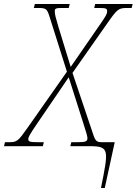

<svg xmlns="http://www.w3.org/2000/svg" viewBox="-71 -734 686 964"><path d="M436 210H455L505 -20H443C414 -20 408 -24 394 -68L293 -368L465 -613C520 -692 524 -694 572 -694H590L595 -714H407L402 -694H422C463 -694 467 -691 467 -677C467 -665 460 -653 438 -621L284 -398L222 -600C209 -644 204 -662 204 -677C204 -691 208 -694 242 -694H274L279 -714H104L99 -694H116C163 -694 165 -691 180 -643L265 -374L67 -92C19 -24 15 -20 -29 -20H-46L-51 0H144L149 -20H124C76 -20 71 -23 71 -37C71 -44 78 -59 113 -110L274 -346L348 -113C362 -71 368 -49 368 -40C368 -24 359 -20 316 -20H287L282 0H380C480 0 474 19 436 210Z"/></svg>

Font: Noto Serif SemiCondensed Thin
Style: Italic
Weight: 100
Width: 4
Italic angle: -12°
Designer: Monotype Design Team
Foundry: Monotype Imaging Inc.
Version: Version 2.013